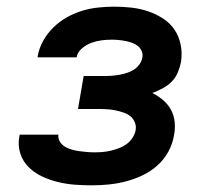

<svg xmlns="http://www.w3.org/2000/svg" viewBox="-20 -548 640 576"><path d="M255 8Q229 8 203.5 6Q178 4 153.5 -2Q129 -8 106.5 -18.5Q84 -29 66.5 -46Q49 -63 41 -87.5Q33 -112 38 -138L39 -144H156L155 -143Q154 -132 160 -122.5Q166 -113 175.5 -107.5Q185 -102 196 -99Q207 -96 218 -94.5Q229 -93 240.5 -92Q252 -91 264 -91Q276 -91 288 -92Q300 -93 312.5 -96Q325 -99 337 -103.5Q349 -108 359.5 -115.5Q370 -123 377.5 -134.5Q385 -146 387 -158Q389 -170 384.5 -181Q380 -192 371.5 -199Q363 -206 351.5 -210Q340 -214 328.5 -216.5Q317 -219 304.5 -220Q292 -221 280 -221H214L231 -320H297Q308 -320 318.5 -321Q329 -322 340 -324Q351 -326 361.5 -329.5Q372 -333 381.5 -339Q391 -345 398 -354.5Q405 -364 407 -375Q409 -386 405 -395Q401 -404 393.5 -410Q386 -416 376.5 -419.5Q367 -423 356.5 -425Q346 -427 336 -428Q326 -429 316 -429Q300 -429 284.5 -427Q269 -425 254 -419.5Q239 -414 225.5 -402.5Q212 -391 210 -376H93V-379Q97 -403 109.5 -425.5Q122 -448 140.5 -466Q159 -484 181.5 -496.5Q204 -509 227.5 -516Q251 -523 275.5 -525.5Q300 -528 323 -528Q350 -528 375.5 -525Q401 -522 424.5 -514Q448 -506 469 -492.5Q490 -479 503.5 -459Q517 -439 522 -414Q527 -389 523 -362Q520 -347 513.5 -331Q507 -315 495 -303Q483 -291 468 -283Q453 -275 437 -269Q455 -260 469.5 -247.5Q484 -235 493 -218.5Q502 -202 504 -182Q506 -162 502 -142Q498 -117 485 -93Q472 -69 451.5 -51Q431 -33 406.5 -21.5Q382 -10 356.5 -3.5Q331 3 305.5 5.5Q280 8 255 8Z"/></svg>

Font: Iosevka Extended Oblique
Style: Bold
Weight: 700
Width: 7
Italic angle: -9°
Monospace: yes
Designer: Belleve Invis
Foundry: Belleve Invis
Version: Version 32.5.0; ttfautohint (v1.8.4)